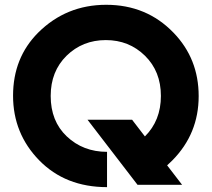

<svg xmlns="http://www.w3.org/2000/svg" viewBox="-20 -767 879 797"><path d="M735.8 0H550.8L343.3 -270H528.3L581.5 -200.7Q647.9 -266.6 647.9 -368.7Q647.9 -470.7 581.8 -535.6Q515.6 -600.6 419.4 -600.6Q322.8 -600.6 256.3 -535.6Q190.4 -470.7 190.4 -368.7Q190.4 -264.2 256.8 -201.2Q324.7 -136.7 424.3 -136.7V9.8Q251.5 9.8 142.6 -101.6Q34.2 -212.9 34.2 -369.6Q34.2 -527.3 138.7 -631.8Q254.9 -747.1 420.9 -747.1Q588.4 -747.1 700.2 -631.3Q804.7 -523.4 804.7 -368.2Q804.7 -211.9 695.8 -101.6Q685.1 -90.8 673.8 -80.6Z"/></svg>

Font: Newest Shape
Style: Bold
Weight: 700
Designer: Wojciech Kalinowski "wmk69" (wmk69@o2.pl)
Foundry: Wojciech Kalinowski "wmk69" (wmk69@o2.pl)
Version: Version 1.0.0; 2022-02-24